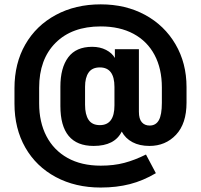

<svg xmlns="http://www.w3.org/2000/svg" viewBox="-20 -718 913 874"><path d="M45.9 -246.1V-316.4Q45.9 -429.7 95.2 -515.6Q144.5 -601.6 233.9 -649.9Q323.2 -698.2 438.5 -698.2Q551.8 -698.2 640.1 -650.4Q728.5 -602.5 778.8 -516.6Q829.1 -430.7 829.1 -321.3V-251Q829.1 -155.3 781.2 -104.5Q733.4 -53.7 660.2 -53.7Q615.2 -53.7 583 -70.8Q550.8 -87.9 534.2 -119.1Q502 -53.7 406.2 -53.7Q254.9 -53.7 254.9 -235.4V-323.2Q254.9 -409.2 290.5 -457Q326.2 -504.9 399.4 -504.9Q435.5 -504.9 462.9 -490.7Q490.2 -476.6 502.9 -454.1V-494.1H612.3V-209Q612.3 -176.8 625.5 -161.6Q638.7 -146.5 661.1 -146.5Q689.5 -146.5 703.1 -170.9Q716.8 -195.3 716.8 -250V-320.3Q716.8 -405.3 683.6 -467.8Q650.4 -530.3 587.9 -564Q525.4 -597.7 438.5 -597.7Q307.6 -597.7 232.9 -522.9Q158.2 -448.2 158.2 -318.4V-247.1Q158.2 -162.1 191.4 -98.1Q224.6 -34.2 287.6 1Q350.6 36.1 438.5 36.1Q498 36.1 545.9 23.4Q593.8 10.7 644.5 -14.6L689.5 70.3Q631.8 104.5 571.3 120.1Q510.7 135.7 438.5 135.7Q323.2 135.7 233.9 87.9Q144.5 40 95.2 -46.4Q45.9 -132.8 45.9 -246.1ZM501 -238.3V-322.3Q501 -411.1 434.6 -411.1Q399.4 -411.1 383.3 -387.7Q367.2 -364.3 367.2 -323.2V-241.2Q367.2 -196.3 383.3 -172.4Q399.4 -148.4 434.6 -148.4Q501 -148.4 501 -238.3Z"/></svg>

Font: Dinish Expanded
Style: Bold
Weight: 700
Width: 7
Designer: Charles Nix
Foundry: Playbeing
Version: Version 2.005; ttfautohint (v1.8.3)